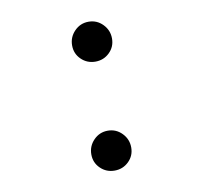

<svg xmlns="http://www.w3.org/2000/svg" viewBox="-61 -546 653 616"><g transform="rotate(-10 265.0 -237.5)"><path d="M200 -414Q200 -441 219 -460.5Q238 -480 265 -480Q292 -480 311 -460.5Q330 -441 330 -414Q330 -387 311 -368.5Q292 -350 265 -350Q238 -350 219 -368.5Q200 -387 200 -414ZM200 -59Q200 -86 219 -105.5Q238 -125 265 -125Q292 -125 311 -105.5Q330 -86 330 -59Q330 -32 311 -13.5Q292 5 265 5Q238 5 219 -13.5Q200 -32 200 -59Z"/></g></svg>

Font: Violet Sans
Style: Regular
Weight: 400
Designer: Calvin Waterman
Foundry: Violet Office
Version: Version 1.013